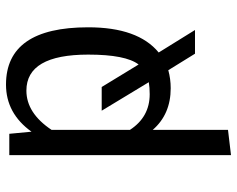

<svg xmlns="http://www.w3.org/2000/svg" viewBox="-95 -483 790 640"><g transform="rotate(-90 300.0 -163.0)"><path d="M529 -264Q529 -98 445 -29L520 92H441L386 3Q357 11 326 11Q239 11 187 -49V202L103 212V-527H174L181 -453Q242 -538 338 -538Q529 -538 529 -264ZM306 -59Q328 -59 346 -62L251 -219H330L405 -96Q438 -139 438 -264Q438 -470 318 -470Q243 -470 187 -386V-125Q230 -59 306 -59Z"/></g></svg>

Font: Fira Mono
Style: Regular
Weight: 400
Designer: Carrois Corporate & Edenspiekermann AG
Foundry: Carrois Corporate GbR & Edenspiekermann AG
Version: Version 3.206;PS 003.206;hotconv 1.0.70;makeotf.lib2.5.58329